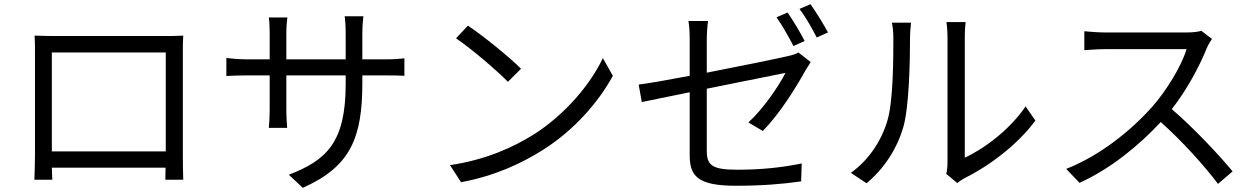

<svg xmlns="http://www.w3.org/2000/svg" viewBox="-20 -856 6040 922"><path d="M146 -685C148 -661 148 -630 148 -607C148 -569 148 -156 148 -115C148 -80 146 -6 145 7H231L229 -51H775L774 7H860C859 -4 858 -82 858 -114C858 -152 858 -561 858 -607C858 -632 858 -660 860 -685C830 -683 794 -683 772 -683C723 -683 289 -683 235 -683C212 -683 185 -684 146 -685ZM229 -129V-604H776V-129Z M1067 -578V-491C1079 -492 1124 -494 1167 -494H1275V-333C1275 -295 1272 -252 1271 -242H1359C1358 -252 1355 -296 1355 -333V-494H1640V-453C1640 -173 1549 -87 1367 -17L1434 46C1663 -56 1720 -193 1720 -459V-494H1830C1874 -494 1911 -493 1922 -492V-576C1908 -574 1874 -571 1830 -571H1720V-696C1720 -735 1724 -768 1725 -778H1635C1637 -768 1640 -735 1640 -696V-571H1355V-699C1355 -734 1359 -762 1360 -772H1271C1274 -749 1275 -720 1275 -699V-571H1167C1125 -571 1076 -576 1067 -578Z M2227 -733 2170 -672C2244 -622 2369 -515 2419 -463L2482 -526C2426 -582 2298 -686 2227 -733ZM2141 -63 2194 19C2360 -12 2487 -73 2587 -136C2738 -231 2855 -367 2923 -492L2875 -577C2817 -454 2695 -306 2541 -209C2446 -150 2316 -89 2141 -63Z M3762 -796 3709 -773C3736 -735 3770 -675 3790 -635L3844 -659C3824 -699 3787 -760 3762 -796ZM3872 -836 3819 -813C3848 -776 3880 -719 3902 -676L3956 -700C3937 -737 3898 -799 3872 -836ZM3873 -558 3814 -604C3802 -596 3783 -591 3761 -586C3719 -576 3544 -540 3374 -507V-663C3374 -692 3376 -726 3380 -755H3286C3291 -726 3292 -693 3292 -663V-492C3186 -472 3092 -455 3047 -450L3062 -366L3292 -413V-111C3292 -13 3327 36 3513 36C3638 36 3738 28 3827 15L3830 -71C3731 -51 3635 -41 3519 -41C3399 -41 3374 -63 3374 -132V-430L3752 -506C3722 -447 3649 -337 3574 -268L3643 -227C3724 -309 3802 -435 3848 -518C3855 -530 3866 -547 3873 -558Z M4524 -21 4577 23C4584 17 4595 9 4611 0C4727 -57 4866 -160 4952 -277L4905 -345C4828 -232 4705 -141 4613 -99C4613 -130 4613 -613 4613 -676C4613 -714 4616 -742 4617 -750H4525C4526 -742 4530 -714 4530 -676C4530 -613 4530 -123 4530 -77C4530 -57 4528 -37 4524 -21ZM4066 -26 4141 24C4225 -45 4289 -143 4319 -250C4346 -350 4350 -564 4350 -675C4350 -705 4354 -735 4355 -747H4263C4267 -726 4270 -704 4270 -674C4270 -563 4269 -363 4240 -272C4210 -175 4150 -86 4066 -26Z M5800 -669 5749 -708C5733 -703 5707 -700 5674 -700C5637 -700 5328 -700 5288 -700C5258 -700 5201 -704 5187 -706V-615C5198 -616 5253 -620 5288 -620C5323 -620 5642 -620 5678 -620C5653 -537 5580 -419 5512 -342C5409 -227 5261 -108 5100 -45L5164 22C5312 -45 5447 -155 5554 -270C5656 -179 5762 -62 5829 27L5899 -33C5834 -112 5712 -242 5607 -332C5678 -422 5741 -539 5775 -625C5781 -639 5794 -661 5800 -669Z"/></svg>

Font: Noto Sans CJK SC
Style: Regular
Weight: 400
Designer: Ryoko NISHIZUKA 西塚涼子 (kana, bopomofo & ideographs); Paul D. Hunt (Latin, Greek & Cyrillic); Sandoll Communications 산돌커뮤니
Foundry: Adobe
Version: Version 2.004;hotconv 1.0.118;makeotfexe 2.5.65603